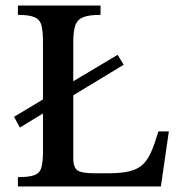

<svg xmlns="http://www.w3.org/2000/svg" viewBox="-20 -677 650 697"><path d="M564 0H45V-34Q85 -34 104.5 -41Q124 -48 130 -68Q136 -88 136 -127V-265L52 -214L31 -253L136 -316V-526Q136 -564 130.5 -585Q125 -606 105.5 -614.5Q86 -623 45 -623V-657H345V-623Q303 -623 282 -614.5Q261 -606 253.5 -585Q246 -564 246 -525V-382L407 -478L429 -442L246 -331V-103Q246 -68 262 -58Q278 -48 322 -48H374Q421 -48 451 -55.5Q481 -63 499 -80.5Q517 -98 529.5 -127Q542 -156 555 -200H593Z"/></svg>

Font: STIX Two Text Medium
Style: Regular
Weight: 500
Designer: Ross Mills, John Hudson & Paul Hanslow, Tiro Typeworks Ltd; with prior portions MicroPress Inc., and Coen Hoffman.
Foundry: Tiro Typeworks Ltd
Version: Version 2.13 b171